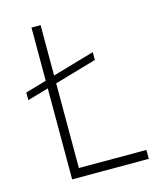

<svg xmlns="http://www.w3.org/2000/svg" viewBox="-106 -776 714 854"><g transform="rotate(-15 250.5 -349.5)"><path d="M162 -41V-431L355 -487V-523L162 -467V-699H120V-454L23 -426V-391L120 -419V0H473V-41Z"/></g></svg>

Font: Montserrat ExtraLight
Style: Regular
Weight: 250
Designer: Julieta Ulanovsky
Foundry: Julieta Ulanovsky
Version: Version 4.000